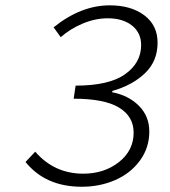

<svg xmlns="http://www.w3.org/2000/svg" viewBox="-20 -692 640 724"><path d="M288.1 12.2Q151.9 12.2 76.2 -81.1L112.8 -120.1Q184.6 -37.1 293.9 -37.1Q373 -37.1 428.5 -80.8Q483.9 -124.5 483.9 -191.9Q483.9 -252.9 428.7 -286.4Q373.5 -319.8 257.8 -319.8L265.1 -369.1Q391.1 -369.1 451.7 -412.1Q512.2 -455.1 512.2 -522Q512.2 -568.4 477.8 -595.7Q443.4 -623 386.2 -623Q339.8 -623 292.7 -603.5Q245.6 -584 209 -551.8L182.1 -588.9Q285.2 -671.9 394 -671.9Q474.1 -671.9 524.2 -634.3Q574.2 -596.7 574.2 -530.8Q574.2 -461.9 527.3 -416.5Q480.5 -371.1 403.8 -349.1L402.8 -344.2Q464.4 -332.5 503.7 -293.2Q543 -253.9 543 -195.8Q543 -134.8 507.8 -86.7Q472.7 -38.6 414.8 -13.2Q356.9 12.2 288.1 12.2Z"/></svg>

Font: Office Code Pro D Light Italic
Style: Regular
Weight: 300
Italic angle: -9°
Designer: Nathan Rutzky & Paul D. Hunt
Foundry: Adobe Systems Incorporated
Version: Version 1.004;PS 001.004;hotconv 1.0.70;makeotf.lib2.5.58329